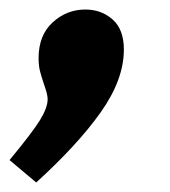

<svg xmlns="http://www.w3.org/2000/svg" viewBox="-59 -190 357 403"><path d="M120 -170Q154 -170 177.5 -149Q201 -128 201 -86Q201 -23 152.5 45.5Q104 114 17 193L-39 146Q9 88 25 62Q41 36 41 18Q41 8 33 -14Q28 -29 25 -40.5Q22 -52 22 -68Q22 -116 51.5 -143Q81 -170 120 -170Z"/></svg>

Font: Bitter Pro ExtraBold
Style: Italic
Weight: 800
Italic angle: -9°
Designer: Sol Matas, and Bitter project Authors
Foundry: Sol Matas
Version: Version 1.010